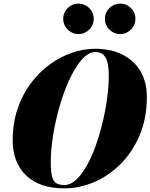

<svg xmlns="http://www.w3.org/2000/svg" viewBox="-20 -1029 830 1059"><path d="M558.6 -925.4Q558.6 -948.5 570 -967.4Q581.4 -986.3 600.4 -997.6Q619.5 -1009 642.6 -1009Q665.7 -1009 685 -997.6Q704.2 -986.3 715.6 -967.4Q727 -948.5 727 -925.4Q727 -902.3 715.6 -883.2Q704.2 -864.1 685 -852.6Q665.7 -841 642.6 -841Q619.5 -841 600.4 -852.6Q581.4 -864.1 570 -883.2Q558.6 -902.3 558.6 -925.4ZM328.6 -925.4Q328.6 -948.5 340 -967.4Q351.4 -986.3 370.4 -997.6Q389.5 -1009 412.6 -1009Q435.7 -1009 455 -997.6Q474.2 -986.3 485.6 -967.4Q497 -948.5 497 -925.4Q497 -902.3 485.6 -883.2Q474.2 -864.1 455 -852.6Q435.7 -841 412.6 -841Q389.5 -841 370.4 -852.6Q351.4 -864.1 340 -883.2Q328.6 -902.3 328.6 -925.4ZM335 10Q198 10 124 -61.5Q50 -133 50 -255Q50 -349 76.5 -427.8Q103 -506.5 148.8 -568Q194.5 -629.5 253 -672.5Q311.5 -715.5 376.2 -737.8Q441 -760 505 -760Q591.5 -760 655.5 -727.8Q719.5 -695.5 754.8 -636Q790 -576.5 790 -495Q790 -377.5 750.8 -284.2Q711.5 -191 646 -125.2Q580.5 -59.5 499.5 -24.8Q418.5 10 335 10ZM505 -742Q474 -742 444 -713.5Q414 -685 386.5 -636.2Q359 -587.5 336 -525.5Q313 -463.5 296 -395.2Q279 -327 269.5 -260Q260 -193 260 -135Q260 -81.5 267.5 -54.5Q275 -27.5 291.5 -18Q308 -8.5 335 -8.5Q368.5 -8.5 399.5 -37Q430.5 -65.5 458 -114.2Q485.5 -163 507.8 -225Q530 -287 546.2 -355Q562.5 -423 571.2 -490Q580 -557 580 -615Q580 -680 562.8 -711Q545.5 -742 505 -742Z"/></svg>

Font: Bodoni* 11pt Fatface
Style: Italic
Weight: 900
Italic angle: -13°
Version: Version 2.3